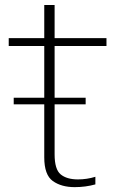

<svg xmlns="http://www.w3.org/2000/svg" viewBox="-20 -745 490 770"><path d="M35 -326.5H157.5V-114Q157.5 -43.5 191.8 -19Q226 5.5 279.5 5.5Q323 5.5 362.5 -5.5V-36Q328.5 -25.5 292.5 -25.5Q248 -25.5 223.5 -45.5Q199 -65.5 199 -126V-326.5H323.5V-353H199V-560.5H407V-592H199V-725H157.5V-592H15V-560.5H157.5V-353H35Z"/></svg>

Font: Anybody Thin ExtraLight
Style: Regular
Weight: 250
Version: Version 1.113;gftools[0.9.25]